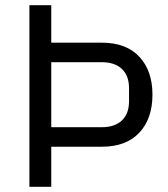

<svg xmlns="http://www.w3.org/2000/svg" viewBox="-20 -718 646 738"><path d="M93 0V-698H177V-554H371Q465 -554 515.5 -500Q566 -446 566 -354Q566 -262 515.5 -208Q465 -154 371 -154H177V0ZM177 -229H371Q421 -229 448.5 -255Q476 -281 476 -329V-379Q476 -427 448.5 -453Q421 -479 371 -479H177Z"/></svg>

Font: IBM Plex Thai
Style: Regular
Weight: 400
Designer: Mike Abbink, Paul van der Laan, Pieter van Rosmalen, Ben Mitchell, Mark Frömberg
Foundry: Bold Monday
Version: Version 1.0